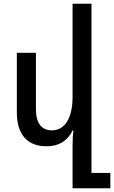

<svg xmlns="http://www.w3.org/2000/svg" viewBox="-20 -780 616 1037"><path d="M474 154V-760H372V-259C372 -139 329 -76 260 -76C206 -76 174 -112 174 -193V-495H71V-172C71 -49 132 10 231 10C304 10 348 -25 372 -75H377C373 -49 372 -24 372 3V237H576V154Z"/></svg>

Font: Noto Sans Armenian SemiCondensed Medium
Style: Regular
Weight: 500
Width: 4
Designer: Monotype Design Team
Foundry: Monotype Imaging Inc.
Version: Version 2.008